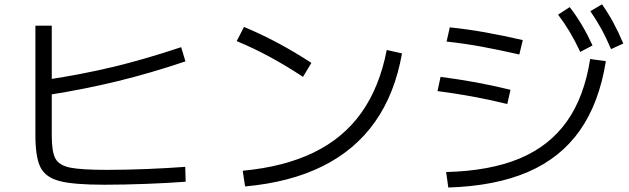

<svg xmlns="http://www.w3.org/2000/svg" viewBox="-20 -838 2852 871"><path d="M140.6 -224.6V-721.7H214.8V-222.7Q214.8 -149.4 231.4 -118.7Q248 -87.9 298.3 -77.6Q348.6 -67.4 466.8 -67.4Q551.8 -67.4 647 -71.3Q742.2 -75.2 820.3 -81.1L822.3 -13.7Q747.1 -7.8 644.5 -3.9Q542 0 453.1 0Q314.5 0 250.5 -16.6Q186.5 -33.2 163.6 -79.1Q140.6 -125 140.6 -224.6ZM801.8 -624 821.3 -559.6Q662.1 -505.9 511.2 -469.2Q360.4 -432.6 198.2 -407.2L187.5 -475.6Q353.5 -501 494.1 -534.7Q634.8 -568.4 801.8 -624Z M1734.4 -611.3 1803.7 -595.7Q1771.5 -413.1 1681.2 -285.2Q1590.8 -157.2 1443.4 -84Q1295.9 -10.7 1091.8 7.8L1081.1 -63.5Q1269.5 -81.1 1403.8 -146.5Q1538.1 -211.9 1620.1 -327.6Q1702.1 -443.4 1734.4 -611.3ZM1053.7 -651.4 1086.9 -715.8Q1238.3 -653.3 1392.6 -552.7L1354.5 -489.3Q1279.3 -539.1 1204.6 -579.6Q1129.9 -620.1 1053.7 -651.4Z M2657.2 -570.3 2728.5 -560.5Q2698.2 -371.1 2610.8 -246.6Q2523.4 -122.1 2375.5 -58.1Q2227.5 5.9 2013.7 12.7L2003.9 -57.6Q2202.1 -62.5 2337.4 -119.1Q2472.7 -175.8 2551.8 -287.6Q2630.9 -399.4 2657.2 -570.3ZM1964.8 -424.8 1978.5 -489.3Q2061.5 -478.5 2136.2 -464.8Q2210.9 -451.2 2295.9 -430.7L2281.2 -366.2Q2196.3 -386.7 2121.6 -400.4Q2046.9 -414.1 1964.8 -424.8ZM2005.9 -649.4 2020.5 -713.9Q2104.5 -705.1 2183.1 -690.9Q2261.7 -676.8 2351.6 -656.2L2335.9 -590.8Q2241.2 -612.3 2164.1 -626.5Q2086.9 -640.6 2005.9 -649.4ZM2511.7 -771.5 2564.5 -805.7Q2594.7 -766.6 2619.6 -724.6Q2644.5 -682.6 2668 -631.8L2612.3 -602.5Q2587.9 -654.3 2564 -694.3Q2540 -734.4 2511.7 -771.5ZM2658.2 -787.1 2710.9 -818.4Q2739.3 -778.3 2762.2 -735.8Q2785.2 -693.4 2807.6 -640.6L2752 -615.2Q2729.5 -668 2707 -708.5Q2684.6 -749 2658.2 -787.1Z"/></svg>

Font: WEMIX Pretendard Variable
Style: Regular
Weight: 400
Designer: Base glyphs from Inter by Rasmus Andersson; Hangeul glyphs from Noto Sans CJK(Source Han Sans) by Jang Soo-young and Kan
Foundry: Kil Hyung-jin
Version: Version 1.000;Glyphs 3.2 (3208)